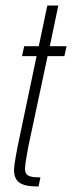

<svg xmlns="http://www.w3.org/2000/svg" viewBox="-20 -678 262 698"><path d="M120 0Q94 0 77 -3.5Q60 -7 50 -14.5Q40 -22 35.5 -33.5Q31 -45 31 -61Q31 -66 32.5 -78Q34 -90 37 -107.5Q40 -125 44 -145L113 -474H60L68 -510H121L152 -658H192L161 -510H222L214 -474H153L83 -145Q80 -129 77.5 -114.5Q75 -100 73 -86.5Q71 -73 71 -61Q71 -54 75 -47Q79 -40 91 -36.5Q103 -33 127 -33Z"/></svg>

Font: Saira UltraCondensed ExtraLight
Style: Italic
Weight: 250
Width: 1
Italic angle: -12°
Designer: Hector Gatti with collaboration of the Omnibus-Type team
Foundry: Omnibus-Type
Version: Version 1.101